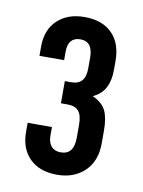

<svg xmlns="http://www.w3.org/2000/svg" viewBox="-59 -898 385 517"><g transform="rotate(10 134.0 -639.5)"><path d="M29.8 -522.9V-547.9H96.2V-524.9Q96.2 -505.9 105 -495.6Q114.3 -484.9 130.9 -484.9Q167 -484.9 167 -530.8V-566.9Q167 -592.3 157.7 -603.5Q148.4 -615.2 127 -615.2H108.9V-675.8H127Q165 -675.8 165 -720.2V-750Q165 -793.9 130.9 -793.9Q114.3 -793.9 105.5 -783.7Q97.2 -773.9 97.2 -753.9V-731H29.8V-756.8Q29.8 -802.2 57.6 -828.6Q85.4 -855 131.8 -855Q180.2 -855 207 -828.1Q233.9 -801.3 233.9 -752.9V-729Q233.9 -699.2 223.6 -679.7Q213.9 -660.2 189.9 -648.9Q215.8 -637.7 226.1 -617.7Q235.8 -598.1 235.8 -563V-527.8Q235.8 -480 207.5 -452.1Q178.2 -423.8 131.8 -423.8Q83.5 -423.8 56.6 -450.7Q29.8 -477.5 29.8 -522.9Z"/></g></svg>

Font: D-DIN Condensed
Style: Regular
Weight: 400
Width: 3
Designer: Charles Nix
Foundry: Datto Inc.
Version: Version 1.00